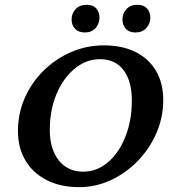

<svg xmlns="http://www.w3.org/2000/svg" viewBox="-20 -771 722 800"><path d="M309.6 8.8Q232.4 8.8 174.8 -20.5Q117.2 -49.8 85.9 -102.5Q54.7 -155.3 54.7 -225.6Q54.7 -297.9 83 -362.3Q111.3 -426.8 161.1 -476.1Q210.9 -525.4 275.4 -553.7Q339.8 -582 413.1 -582Q489.3 -582 544.9 -554.2Q600.6 -526.4 630.4 -475.1Q660.2 -423.8 660.2 -354.5Q660.2 -282.2 631.8 -216.8Q603.5 -151.4 554.2 -100.6Q504.9 -49.8 441.9 -20.5Q378.9 8.8 309.6 8.8ZM326.2 -55.7Q383.8 -55.7 429.7 -94.7Q475.6 -133.8 502.4 -201.2Q529.3 -268.6 529.3 -351.6Q529.3 -433.6 494.6 -479Q460 -524.4 396.5 -524.4Q338.9 -524.4 291 -484.9Q243.2 -445.3 215.3 -378.9Q187.5 -312.5 187.5 -229.5Q187.5 -149.4 225.1 -102.5Q262.7 -55.7 326.2 -55.7ZM334 -635.7Q306.6 -635.7 292.5 -651.4Q278.3 -667 278.3 -689.5Q278.3 -714.8 294.9 -732.9Q311.5 -751 341.8 -751Q368.2 -751 381.3 -735.4Q394.5 -719.7 394.5 -697.3Q394.5 -672.9 378.4 -654.3Q362.3 -635.7 334 -635.7ZM544.9 -635.7Q517.6 -635.7 503.9 -651.4Q490.2 -667 490.2 -689.5Q490.2 -714.8 506.8 -732.9Q523.4 -751 552.7 -751Q579.1 -751 592.8 -735.4Q606.4 -719.7 606.4 -697.3Q606.4 -672.9 589.8 -654.3Q573.2 -635.7 544.9 -635.7Z"/></svg>

Font: Crimson Pro SemiBold
Style: Italic
Weight: 600
Italic angle: -12°
Designer: Jacques Le Bailly
Foundry: Baron von Fonthausen
Version: Version 1.003